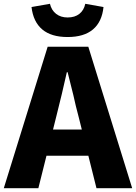

<svg xmlns="http://www.w3.org/2000/svg" viewBox="-28 -991 716 1011"><path d="M223 -745H437L668 0H480L387 -372Q370 -435 358 -491L328 -611H324Q300 -502 267 -372L174 0H-8ZM149 -309H509V-171H149ZM138 -954 235 -971Q243 -937 267.5 -918Q292 -899 328 -899Q366 -899 390 -918Q414 -937 421 -971L517 -954Q509 -876 461.5 -836Q414 -796 328 -796Q242 -796 194.5 -836Q147 -876 138 -954Z"/></svg>

Font: Merged Yaku Han JP Black
Style: Regular
Weight: 900
Designer: Ryoko NISHIZUKA 西塚涼子 (kana, bopomofo & ideographs); Paul D. Hunt (Latin, Greek & Cyrillic); Sandoll Communications 산돌커뮤니
Foundry: Adobe
Version: Version 2.004